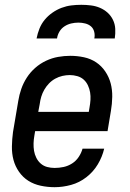

<svg xmlns="http://www.w3.org/2000/svg" viewBox="-20 -770 540 798"><path d="M207 8Q178 8 149.5 2Q121 -4 98 -18.5Q75 -33 59 -56Q43 -79 36 -105.5Q29 -132 29.5 -161.5Q30 -191 34 -221L56 -351Q60 -376 68.5 -400.5Q77 -425 91.5 -447.5Q106 -470 126.5 -488Q147 -506 171.5 -517.5Q196 -529 221.5 -533.5Q247 -538 272 -538Q301 -538 329 -532Q357 -526 379.5 -511Q402 -496 417.5 -473Q433 -450 440 -423.5Q447 -397 446.5 -367.5Q446 -338 441 -309L427 -225H126L123 -207Q120 -191 119.5 -174.5Q119 -158 121.5 -143Q124 -128 131 -114Q138 -100 149.5 -90Q161 -80 176 -76Q191 -72 207 -72Q226 -72 244.5 -76Q263 -80 279.5 -90.5Q296 -101 307 -117.5Q318 -134 323 -152H413Q405 -118 386.5 -87Q368 -56 339 -33.5Q310 -11 275.5 -1.5Q241 8 207 8ZM139 -305H349L352 -323Q355 -339 356 -355Q357 -371 354.5 -386Q352 -401 345.5 -415Q339 -429 328 -439Q317 -449 301.5 -453.5Q286 -458 270 -458Q270 -458 270 -458Q270 -458 270 -458Q255 -458 239.5 -454.5Q224 -451 209.5 -443Q195 -435 183.5 -423Q172 -411 164 -397Q156 -383 151.5 -368Q147 -353 145 -337ZM132 -610Q136 -631 144 -651Q152 -671 165.5 -687.5Q179 -704 197.5 -717Q216 -730 236 -737.5Q256 -745 276.5 -747.5Q297 -750 318 -750Q338 -750 358 -747.5Q378 -745 395.5 -737.5Q413 -730 427 -717.5Q441 -705 449.5 -687.5Q458 -670 459 -650Q460 -630 457 -610H372Q375 -624 371.5 -638Q368 -652 358 -660.5Q348 -669 334 -672.5Q320 -676 306 -676Q291 -676 276 -672.5Q261 -669 248 -660.5Q235 -652 227 -638.5Q219 -625 217 -610Z"/></svg>

Font: Iosevka Curly Medium Oblique
Style: Regular
Weight: 500
Italic angle: -9°
Monospace: yes
Designer: Belleve Invis
Foundry: Belleve Invis
Version: Version 11.1.0; ttfautohint (v1.8.3)